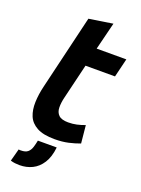

<svg xmlns="http://www.w3.org/2000/svg" viewBox="-165 -753 759 1034"><g transform="rotate(20 215.0 -236.5)"><path d="M213 12Q148 12 111.5 -8Q75 -28 61 -62Q47 -96 48.5 -141Q50 -186 62 -235L163 -660L299 -681L260 -524H430L404 -417H235L187 -217Q179 -185 179.5 -157.5Q180 -130 196.5 -114Q213 -98 251 -98Q277 -98 299.5 -103Q322 -108 346 -117L356 -15Q327 -4 292 4Q257 12 213 12ZM84 208Q71 208 58 206.5Q45 205 32 201L51 130Q55 131 58 131Q61 131 64 131Q90 131 103 120Q116 109 122 90Q128 71 132 50H240Q234 106 211.5 141Q189 176 156 192Q123 208 84 208Z"/></g></svg>

Font: Ubuntu Sans
Style: Bold Italic
Weight: 700
Italic angle: -13.5°
Designer: Dalton Maag Ltd
Foundry: Dalton Maag Ltd
Version: Version 1.006